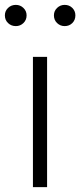

<svg xmlns="http://www.w3.org/2000/svg" viewBox="-35 -767 329 787"><path d="M100 0V-534H158V0ZM30 -660Q11 -660 -2 -672.5Q-15 -685 -15 -704Q-15 -722 -2 -734.5Q11 -747 30 -747Q48 -747 61 -734.5Q74 -722 74 -704Q74 -685 61 -672.5Q48 -660 30 -660ZM230 -660Q212 -660 199 -672.5Q186 -685 186 -704Q186 -722 199 -734.5Q212 -747 230 -747Q249 -747 261.5 -734.5Q274 -722 274 -704Q274 -685 261.5 -672.5Q249 -660 230 -660Z"/></svg>

Font: Noto Sans SC Thin Light
Style: Regular
Weight: 300
Version: Version 2.004-H2;hotconv 1.0.118;makeotfexe 2.5.65603